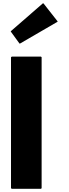

<svg xmlns="http://www.w3.org/2000/svg" viewBox="-20 -1177 432 1204"><path d="M237 -822H54L49 -818V3L54 7H237L241 3V-818ZM47 -980 100 -907 104 -903 338 -1039 342 -1042 254 -1154 250 -1157 51 -984Z"/></svg>

Font: Hussar Woodtype
Style: Bd
Weight: 900
Foundry: Cannot Into Space Fonts
Version: Version 1.07